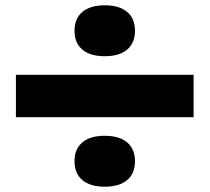

<svg xmlns="http://www.w3.org/2000/svg" viewBox="-20 -712 790 724"><path d="M40 -270V-430H710V-270ZM375 -500Q320 -500 290.5 -525Q261 -550 261 -596Q261 -642 290.5 -667Q320 -692 375 -692Q430 -692 459.5 -667Q489 -642 489 -596Q489 -550 459.5 -525Q430 -500 375 -500ZM375 -8Q320 -8 290.5 -33Q261 -58 261 -104Q261 -150 290.5 -175Q320 -200 375 -200Q430 -200 459.5 -175Q489 -150 489 -104Q489 -58 459.5 -33Q430 -8 375 -8Z"/></svg>

Font: Martian Mono SemiExpanded ExtraBold
Style: Regular
Weight: 800
Width: 6
Designer: Roman Shamin
Foundry: Evil Martians
Version: Version 1.000